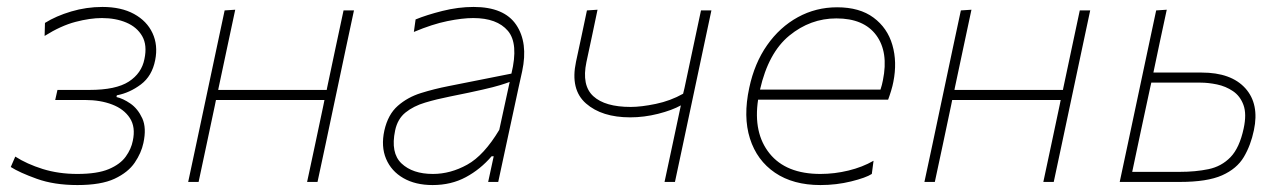

<svg xmlns="http://www.w3.org/2000/svg" viewBox="-20 -524 3696 553"><path d="M203 9Q136 9 86 -9Q36 -27 11 -43L24 -73Q57.5 -51.5 103.2 -37.2Q149 -23 202.5 -23Q260.5 -23 293.5 -37Q326.5 -51 342.2 -73Q358 -95 362.5 -118.5Q371 -158 354 -184Q337 -210 303 -223Q269 -236 225.5 -236H139L145.5 -265H237.5Q314 -265 351 -289Q388 -313 396 -354Q404.5 -394 389.5 -420Q374.5 -446 343.8 -459Q313 -472 273.5 -472Q239.5 -472 197.5 -461Q155.5 -450 108.5 -420.5L109.5 -458Q141.5 -478 185.2 -491Q229 -504 275 -504Q329 -504 366 -483.8Q403 -463.5 419.2 -428.8Q435.5 -394 427 -351Q418 -305 385.8 -280.8Q353.5 -256.5 316.5 -249.5L315.5 -244.5Q334 -240.5 355.5 -225.8Q377 -211 389.8 -183.2Q402.5 -155.5 393 -112Q387 -83.5 368 -55.5Q349 -27.5 310 -9.2Q271 9 203 9Z M522 0Q534 -56.5 545.2 -108.8Q556.5 -161 569 -221L579.5 -270.5Q592.5 -332 603.8 -385Q615 -438 627 -494L657.5 -496Q645.5 -439.5 634 -385.8Q622.5 -332 609.5 -270.5L608.5 -265H921L922 -270.5Q935 -332 946.2 -385Q957.5 -438 969.5 -494H999.5Q987.5 -438 976.2 -385Q965 -332 952 -270.5L941.5 -221Q929 -161 917.8 -108.8Q906.5 -56.5 894.5 0H864.5Q876.5 -56.5 887.8 -108.8Q899 -161 911.5 -221L914.5 -236H602L599 -221Q586.5 -161 575.2 -108.8Q564 -56.5 552 0Z M1226 9Q1176.5 9 1141.8 -11Q1107 -31 1092 -66.5Q1077 -102 1087 -148Q1097.5 -194.5 1125.8 -219.2Q1154 -244 1192.5 -256Q1231 -268 1272 -276L1453 -312Q1474 -398.5 1442.8 -435.2Q1411.5 -472 1343 -472Q1311.5 -472 1268.5 -463.2Q1225.5 -454.5 1172 -432L1177 -468Q1208.5 -481 1254.2 -492.5Q1300 -504 1344 -504Q1432 -504 1466.8 -452.5Q1501.5 -401 1484 -319Q1479.5 -298 1473.5 -271.5Q1467.5 -245 1460.5 -211L1444.5 -137Q1438 -107 1430.8 -73.5Q1423.5 -40 1415 0H1386L1402 -74H1396Q1364 -36.5 1321.8 -13.8Q1279.5 9 1226 9ZM1227 -23Q1277.5 -23 1325.8 -49.8Q1374 -76.5 1418 -150L1448 -288Q1437.5 -284 1420.5 -278.8Q1403.5 -273.5 1369.8 -265.8Q1336 -258 1276 -246Q1238 -238.5 1204.5 -228.5Q1171 -218.5 1148 -200Q1125 -181.5 1118 -148Q1104.5 -83.5 1136.5 -53.2Q1168.5 -23 1227 -23Z M1894 0Q1905.5 -53 1918 -112.2Q1930.5 -171.5 1941 -220.5Q1916 -206.5 1875.5 -196.2Q1835 -186 1795 -186Q1713.5 -186 1667.8 -226Q1622 -266 1639 -346Q1646.5 -381.5 1654.5 -418.2Q1662.5 -455 1670.5 -494L1701 -496Q1693 -457.5 1685 -419.8Q1677 -382 1669 -345Q1655 -278 1688.8 -247Q1722.5 -216 1796.5 -216Q1827 -216 1869 -224.8Q1911 -233.5 1947.5 -254L1951.5 -270.5Q1964.5 -332 1975.8 -385Q1987 -438 1999 -494H2029Q2017 -438 2005.8 -385Q1994.5 -332 1981.5 -270.5L1971 -221Q1958.5 -161 1947.2 -108.8Q1936 -56.5 1924 0Z M2343 9Q2264.5 9 2212.2 -26.5Q2160 -62 2140 -125Q2120 -188 2138 -271Q2153 -342 2189.5 -394Q2226 -446 2278 -474.5Q2330 -503 2391 -503Q2456 -503 2496 -473.2Q2536 -443.5 2550.2 -394.5Q2564.5 -345.5 2553 -288Q2551 -277 2546.5 -262.2Q2542 -247.5 2538 -237H2163.5Q2149 -141 2196.5 -82Q2244 -23 2343 -23Q2383.5 -23 2423.8 -32.8Q2464 -42.5 2496 -61L2491 -23Q2474 -12 2431.5 -1.5Q2389 9 2343 9ZM2389 -471Q2314 -471 2253.5 -421.5Q2193 -372 2169 -266H2516Q2520.5 -279.5 2523 -293Q2539.5 -374 2503.8 -422.5Q2468 -471 2389 -471Z M2642.5 0Q2654.5 -56.5 2665.8 -108.8Q2677 -161 2689.5 -221L2700 -270.5Q2713 -332 2724.2 -385Q2735.5 -438 2747.5 -494L2778 -496Q2766 -439.5 2754.5 -385.8Q2743 -332 2730 -270.5L2729 -265H3041.5L3042.5 -270.5Q3055.5 -332 3066.8 -385Q3078 -438 3090 -494H3120Q3108 -438 3096.8 -385Q3085.5 -332 3072.5 -270.5L3062 -221Q3049.5 -161 3038.2 -108.8Q3027 -56.5 3015 0H2985Q2997 -56.5 3008.2 -108.8Q3019.5 -161 3032 -221L3035 -236H2722.5L2719.5 -221Q2707 -161 2695.8 -108.8Q2684.5 -56.5 2672.5 0Z M3205 0Q3217 -56.5 3228.2 -108.8Q3239.5 -161 3252 -221L3262.5 -270.5Q3275.5 -332 3286.8 -385Q3298 -438 3310 -494L3340.5 -496Q3330.5 -450 3321.2 -406.2Q3312 -362.5 3302 -315H3441Q3526 -315 3566.8 -269.8Q3607.5 -224.5 3591.5 -149Q3582.5 -105.5 3562.5 -71.8Q3542.5 -38 3499.8 -19Q3457 0 3378.5 0ZM3241 -29H3377.5Q3423.5 -29 3460.8 -36.8Q3498 -44.5 3524 -71.2Q3550 -98 3562 -154Q3571 -195.5 3561.5 -221.5Q3552 -247.5 3531.2 -261.5Q3510.5 -275.5 3485.2 -280.8Q3460 -286 3438 -286H3296L3292.5 -270.5Q3278.5 -205.5 3266.2 -148Q3254 -90.5 3241 -29Z"/></svg>

Font: Commissioner Thin
Style: Italic
Weight: 100
Italic angle: -12°
Designer: Kostas Bartsokas
Foundry: Kostas Bartsokas
Version: Version 1.000; ttfautohint (v1.8.3)